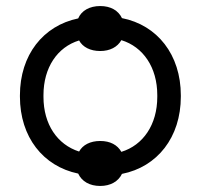

<svg xmlns="http://www.w3.org/2000/svg" viewBox="-20 -578 665 636"><path d="M239 -3C251 23 277 38 312 38C346 38 372 23 384 -2C501 -25 579 -123 579 -258V-262C579 -397 501 -495 384 -518C372 -543 347 -558 312 -558C277 -558 250 -543 239 -517C123 -493 46 -396 46 -262V-258C46 -124 123 -27 239 -3ZM242 -76C170 -99 124 -166 124 -257V-263C124 -354 170 -422 242 -444C254 -422 279 -409 312 -409C344 -409 369 -422 382 -445C454 -423 501 -355 501 -263V-257C501 -165 454 -97 382 -75C369 -98 345 -111 312 -111C279 -111 254 -98 242 -76Z"/></svg>

Font: Fixel Text Regular
Style: Regular
Weight: 400
Width: 4
Designer: AlfaBravo + MacPaw
Foundry: Kyrylo Tkachov, Marchela Mozhyna, Serhii Makarenko, Maria Weinstein, Zakhar Kryvoshyya
Version: Version 1.211